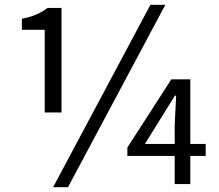

<svg xmlns="http://www.w3.org/2000/svg" viewBox="-20 -766 913 799"><path d="M166 -298V-642H71V-688Q107 -695 131 -705.5Q155 -716 178 -733H236V-298ZM201 13 606 -746H668L263 13ZM707 0V-247L713 -368H708L652 -278L583 -167H836V-117H510V-152L693 -436H772V0Z"/></svg>

Font: Noto Sans TC Thin
Style: Regular
Weight: 400
Version: Version 2.004-H2;hotconv 1.0.118;makeotfexe 2.5.65603